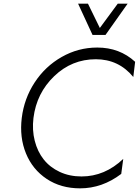

<svg xmlns="http://www.w3.org/2000/svg" viewBox="-20 -1020 759 1050"><path d="M486 -829 407 -1000H461L526 -867L624 -1000H678L557 -829ZM418 10Q313 10 235.5 -41.5Q158 -93 122 -181Q86 -269 99 -375Q112 -481 169.5 -569Q227 -657 317.5 -708.5Q408 -760 512 -760Q634 -760 719 -682L709 -599Q629 -696 504 -696Q373 -696 276.5 -603.5Q180 -511 163 -375Q155 -309 170 -250Q185 -191 219 -148Q253 -105 306.5 -80Q360 -55 426 -55Q553 -55 654 -151L643 -69Q539 10 418 10Z"/></svg>

Font: Orkney Light
Style: LightItalic
Weight: 300
Designer: Samuel Oakes and Alfredo Marco Pradil
Foundry: Alfredo Marco Pradil
Version: 1.0; ttfautohint (v1.5)